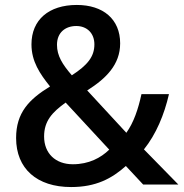

<svg xmlns="http://www.w3.org/2000/svg" viewBox="-20 -745 741 775"><path d="M290 -725C177 -725 107 -665 107 -566C107 -497 141 -447 182 -396C97 -344 45 -290 45 -188C45 -64 129 10 267 10C367 10 431 -24 488 -75L558 0H700L561 -142C610 -203 643 -282 662 -365H551C538 -305 520 -251 490 -209L332 -380C408 -428 465 -484 465 -570C465 -668 396 -725 290 -725ZM288 -640C331 -640 361 -611 361 -566C361 -516 333 -482 270 -441C232 -485 210 -520 210 -564C210 -614 244 -640 288 -640ZM245 -331 421 -141C387 -108 339 -82 274 -82C204 -82 158 -126 158 -194C158 -257 191 -292 245 -331Z"/></svg>

Font: Noto Sans Thai Medium
Style: Regular
Weight: 500
Designer: Monotype Design Team
Foundry: Monotype Imaging Inc.
Version: Version 1.901